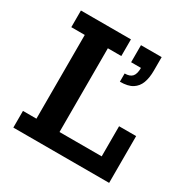

<svg xmlns="http://www.w3.org/2000/svg" viewBox="-137 -706 811 828"><g transform="rotate(30 268.5 -291.5)"><path d="M35 0V-83H102V-500H35V-583H284V-500H217V-83H427V-233H512V0ZM334 -401V-442Q360 -442 371.5 -455Q383 -468 383 -498H334V-583H437V-516Q437 -480 427.5 -454.5Q418 -429 396 -415Q374 -401 334 -401Z"/></g></svg>

Font: Rokkitt SemiBold
Style: Regular
Weight: 600
Designer: Vernon Adams
Foundry: Vernon Adams
Version: Version 3.103